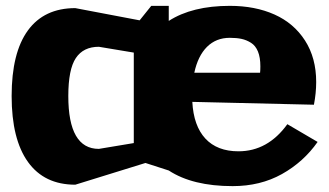

<svg xmlns="http://www.w3.org/2000/svg" viewBox="-20 -630 1130 660"><path d="M20 -299.8Q20 -448.7 75.9 -525.4Q131.8 -602.1 238.8 -602.1L460 -560.1L500 -609.9H560.1V-558.1Q640.6 -609.9 770 -609.9Q856.9 -609.9 923.6 -580.1Q990.2 -550.3 1028.6 -490.5Q1066.9 -430.7 1066.9 -348.1Q1066.9 -310.1 1059.1 -270L641.1 -279.8Q645.5 -197.3 686 -153.6Q726.6 -109.9 799.8 -109.9Q900.4 -109.9 967.8 -203.1L1071.8 -142.1Q1023.4 -73.2 949.2 -31.7Q875 9.8 779.8 9.8Q642.1 9.8 560.1 -43.9L480 -69.8L238.8 4.9Q132.3 4.9 76.2 -73.2Q20 -151.4 20 -299.8ZM214.8 -299.8Q214.8 -118.2 319.8 -118.2L439.9 -138.2V-299.8V-449.2L319.8 -469.2Q266.6 -469.2 240.7 -430.4Q214.8 -391.6 214.8 -299.8ZM647.9 -379.9H874Q875 -387.7 875 -401.9Q875 -432.6 866.7 -452.9Q858.4 -473.1 842.8 -482.9Q827.1 -492.7 810.3 -496.3Q793.5 -500 770 -500Q722.7 -500 691.4 -468.8Q660.2 -437.5 647.9 -379.9Z"/></svg>

Font: Zantroke
Style: Regular
Weight: 500
Foundry: gluk
Version: Version 0.36